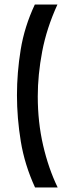

<svg xmlns="http://www.w3.org/2000/svg" viewBox="-20 -731 294 849"><path d="M234 -711Q186 -606 166.5 -503Q147 -400 147 -305Q147 -191 170.5 -89Q194 13 235 98H135Q89 -2 72 -105.5Q55 -209 55 -310Q55 -410 71.5 -511.5Q88 -613 134 -711Z"/></svg>

Font: Bricolage Grotesque 12pt Condensed
Style: Regular
Weight: 400
Width: 3
Designer: Mathieu Triay
Foundry: Atelier Triay
Version: Version 1.001; ttfautohint (v1.8.4.7-5d5b);gftools[0.9.33.de